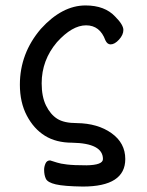

<svg xmlns="http://www.w3.org/2000/svg" viewBox="-20 -512 540 705"><path d="M284 173Q215 172 185 165Q155 158 148.5 144.5Q142 131 142 111Q142 100 147 88.5Q152 77 164 77Q178 81 189.5 85Q201 89 226 92Q251 95 298 95Q358 94 358 72Q358 14 245 12Q186 12 145 -13.5Q104 -39 78.5 -87.5Q53 -136 53 -201Q53 -316 130 -406Q208 -492 294 -492Q365 -492 403 -451Q433 -421 433 -402Q433 -384 417 -366.5Q401 -349 386 -349Q374 -349 367 -364Q347 -419 296 -419Q245 -419 189 -357Q133 -291 133 -206Q133 -157 149 -124.5Q165 -92 190 -76Q215 -60 262 -60Q339 -59 389.5 -23Q440 13 440 72Q440 173 284 173Z"/></svg>

Font: LXGW WenKai Mono TC
Style: Bold
Weight: 700
Designer: LXGW / Fontworks Inc.
Foundry: LXGW / Fontworks Inc.
Version: Version 1.330